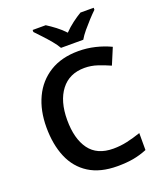

<svg xmlns="http://www.w3.org/2000/svg" viewBox="-169 -1044 972 1159"><g transform="rotate(-20 317.5 -464.0)"><path d="M397 -616Q299 -616 245.5 -546Q192 -476 192 -356Q192 -235 242 -166.5Q292 -98 396 -98Q441 -98 484 -107.5Q527 -117 574 -133V-24Q530 -6 485.5 2Q441 10 383 10Q273 10 201 -35.5Q129 -81 94 -163.5Q59 -246 59 -357Q59 -465 98 -547.5Q137 -630 212.5 -677Q288 -724 397 -724Q451 -724 503.5 -711.5Q556 -699 602 -677L558 -572Q520 -589 479.5 -602.5Q439 -616 397 -616ZM306 -778Q293 -801 270.5 -828Q248 -855 224 -880.5Q200 -906 182 -925V-938H266Q293 -921 322 -899Q351 -877 376 -850Q402 -877 432 -899.5Q462 -922 489 -938H574V-925Q555 -907 531 -881Q507 -855 484.5 -828Q462 -801 449 -778Z"/></g></svg>

Font: Noto Sans Gujarati UI SemiBold
Style: Regular
Weight: 600
Designer: Jelle Bosma - Monotype Design Team, Universal Thirst
Foundry: Monotype Imaging Inc.
Version: Version 2.106; ttfautohint (v1.8.4.7-5d5b)